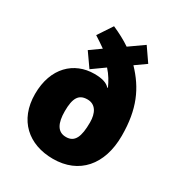

<svg xmlns="http://www.w3.org/2000/svg" viewBox="-182 -893 959 1027"><g transform="rotate(30 297.5 -379.5)"><path d="M224 -768 165 -679C188 -664 213 -648 232 -634L166 -587L225 -503L302 -558C329 -528 346 -498 360 -467L357 -465C340 -485 310 -495 261 -495C137 -495 39 -406 39 -243C39 -82 144 10 295 10C455 10 553 -101 553 -281C553 -446 505 -548 418 -639L483 -685L425 -769L337 -707C303 -730 267 -749 224 -768ZM297 -358C348 -358 370 -315 370 -258C370 -169 351 -126 297 -126C244 -126 223 -170 223 -243C223 -323 243 -358 297 -358Z"/></g></svg>

Font: Noto Sans Kannada SemiCondensed Black
Style: Regular
Weight: 900
Width: 4
Designer: Jelle Bosma - Monotype Design Team
Foundry: Monotype Imaging Inc.
Version: Version 2.005